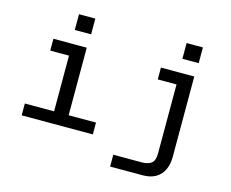

<svg xmlns="http://www.w3.org/2000/svg" viewBox="-123 -930 1546 1285"><g transform="rotate(15 650.0 -287.5)"><path d="M279.5 0V-550H380.5V0ZM77 0V-82H570V0ZM149.5 -468V-550H330V-468ZM272.5 -644V-753H385.5V-644ZM1125.5 -550V7Q1125.5 58.5 1107.2 97Q1089 135.5 1053 156.8Q1017 178 963 178H737.5V96H932.5Q976.5 96 1000.5 78.5Q1024.5 61 1024.5 10V-550ZM894.5 -468V-550H1075V-468ZM1018 -644V-753H1131V-644Z"/></g></svg>

Font: Azeret Mono Thin
Style: Regular
Weight: 100
Designer: Martin Vácha
Foundry: Displaay
Version: Version 1.002